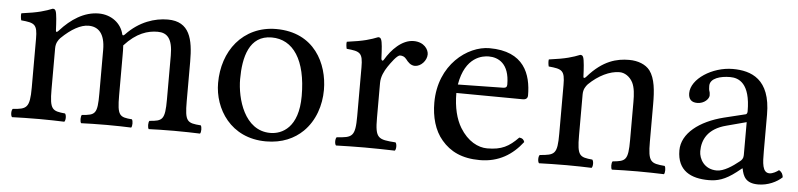

<svg xmlns="http://www.w3.org/2000/svg" viewBox="-35 -598 3175 764"><g transform="rotate(5 1552.0 -216.0)"><path d="M170 -358C168.7 -387.7 166.7 -423.7 162 -434C159.9 -438.6 158 -442 150 -442C122 -431 96 -422 27 -413C25 -407 27 -391 29 -385C83 -380 94 -375 94 -317V-122C94 -40 81 -35 26 -31C20 -25 20 -4 26 2C56 1 94 0 134 0C174 0 204.8 1 234.8 2C240.8 -4 240.8 -25 234.8 -31C184 -36 173 -40 173 -122V-286C173 -307 182 -319.3 190 -328C229.6 -366.7 267.1 -387 298 -387C336 -387 364 -363 364 -296V-122C364 -40 356 -35 302 -31C297 -25 297 -4 302 2C327 1 364 0 404 0C444 0 477 1 502 2C507 -4 507 -25 502 -31C452 -35 443 -40 443 -122V-281C443 -295 443 -309 442 -321C490 -374 535 -387 574 -387C612 -387 634 -365 634 -298V-122C634 -40 624 -35 572 -31C567 -25 567 -4 572 2C597 1 634 0 674 0C714 0 749 1 777 2C782 -4 782 -25 777 -31C722 -35 713 -40 713 -122V-280C713 -369 698 -439 610 -439C558.8 -439 497.1 -420.2 445 -365.2C442 -362 436 -357 434 -365.6C424.5 -406.6 386 -439 334 -439C276 -439 223.7 -404.6 182 -358C177.4 -352.9 170.5 -346 170 -358Z M831 -205C831 -103 899 10 1041 10C1105.4 10 1153.8 -12.7 1187.9 -46C1232.7 -89.8 1253 -152.7 1253 -214C1253 -318 1196 -439 1043 -439C977.2 -439 922.9 -412 886.3 -369C850 -326.4 831 -268.2 831 -205ZM1028 -404C1114 -404 1167 -326 1167 -182C1167 -56 1102 -25 1055 -25C951 -25 917 -151 917 -228C917 -315 938 -404 1028 -404Z M1470 -358C1468.3 -398 1466.7 -423.7 1462 -434C1459.9 -438.6 1458 -442 1450 -442C1422 -431 1396 -422 1327 -413C1325 -407 1327 -391 1329 -385C1383 -380 1394 -375 1394 -317V-122C1394 -39 1382 -35 1320 -31C1314 -25 1314 -4 1320 2C1355 1 1394 0 1434 0C1474 0 1520 1 1555 2C1561 -4 1561 -25 1555 -31C1485 -36 1473 -39 1473 -122V-261C1473 -287 1485 -310 1497 -328C1508 -344 1531 -377 1543 -377C1552 -377 1561 -374.6 1568.8 -364.3C1576.4 -354.3 1587.6 -341 1605 -341C1629 -341 1652 -366 1652 -391C1652 -410.1 1634 -439 1592 -439C1545 -439 1504 -395 1481 -356C1475 -345 1470.2 -353 1470 -358Z M1782 -282C1801 -395 1871 -404 1895 -404C1933 -404 1978 -383 1978 -299C1978 -290 1974 -285.2 1963 -285ZM2044 -93C2007 -55 1978 -39 1920 -39C1884 -39 1842 -60 1811 -111C1791 -144 1779 -190 1779 -248L2045 -246C2057 -246 2064 -252 2064 -263C2064 -347 2034 -437 1895 -437C1808 -437 1695 -354 1695 -202C1695 -146 1709 -92 1742 -54C1776 -14 1823 10 1895 10C1971 10 2025 -25 2065 -77C2062 -87 2056 -92 2044 -93Z M2289 -358C2282.9 -351 2277.3 -348.6 2277 -358C2276 -385 2273.7 -423.7 2269 -434C2266.9 -438.6 2265 -442 2257 -442C2229 -431 2203 -422 2134 -413C2132 -407 2134 -391 2136 -385C2190 -380 2201 -375 2201 -317V-122C2201 -40 2191 -36 2131 -31C2125 -25 2125 -4 2131 2C2161 1 2201 0 2241 0C2281 0 2311 1 2341 2C2347 -4 2347 -25 2341 -31C2290 -36 2280 -40 2280 -122V-286C2280 -307 2289 -319 2297 -328C2335 -365 2380 -387 2419 -387C2439 -387 2460 -374 2472 -351C2482 -331 2484 -304 2484 -274V-122C2484 -40 2474 -36 2422 -31C2417 -25 2417 -4 2422 2C2452 1 2484 0 2524 0C2564 0 2600 1 2630 2C2635 -4 2635 -25 2630 -31C2574 -36 2563 -40 2563 -122V-271C2563 -326 2559 -374 2536 -405C2519 -427 2488 -439 2453 -439C2404 -439 2348.3 -426 2289 -358Z M2940 -233V-101C2940 -88 2934 -81 2926 -75C2900 -54 2866 -31 2838 -31C2788 -31 2766 -71 2766 -102C2766 -147 2787 -193 2861 -212ZM2940 -48C2946 -17 2956.6 10 3007 10C3045.3 10 3081.3 -7 3102 -27C3100.3 -39.3 3096.3 -47.7 3085 -54C3077.5 -47.8 3060.7 -38 3048 -38C3019 -38 3018 -77 3018 -123V-270C3018 -412 2940 -439 2867 -439C2785 -439 2702 -385 2702 -328C2702 -304 2714 -292 2737 -292C2766 -292 2784 -313 2784 -326C2784 -333 2783 -340 2781 -344C2780 -347 2779 -353 2779 -364C2779 -395 2821 -406 2859 -406C2893 -406 2940 -389 2940 -276C2940 -269 2937 -265 2934 -264L2848 -243C2752 -219 2683 -166 2683 -98C2683 -16 2739 10 2809 10C2843.8 10 2874 2 2918 -32L2938 -48Z"/></g></svg>

Font: Libertinus Serif
Style: Regular
Weight: 400
Designer: Philipp H. Poll
Foundry: Khaled Hosny
Version: Version 6.2